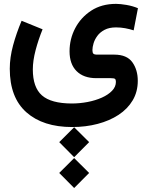

<svg xmlns="http://www.w3.org/2000/svg" viewBox="-20 -410 761 988"><path d="M284.8 480 361.6 557.5 438.7 480 361.6 403.4ZM284.8 321.4 361.6 398.9 438.7 321.4 361.6 244.8ZM199.1 -259.2 91.2 -303.1Q64.3 -239.4 47.3 -176.7Q30.3 -114 30.3 -56.2Q30.3 92 115.7 167.8Q201.2 243.7 351.1 243.7Q421.4 243.7 482.6 227.5Q543.8 211.4 590.3 180.9Q636.8 150.3 662.9 106.2Q689 62.2 689 5.9Q689 -50.6 661.1 -89.6Q633.2 -128.7 568.4 -128.9H480.5Q464.9 -128.9 460.3 -134Q455.6 -139.1 455.6 -152.3Q455.6 -167.1 461.4 -186.9Q467.2 -206.6 480.9 -225.3Q494.5 -244 518.2 -256.5Q541.8 -269 577.1 -269Q601.3 -269 624 -264.8Q646.8 -260.6 667.8 -253.8L689.8 -367.8Q662.3 -379.3 630.6 -384.7Q598.9 -390.1 577.1 -390.1Q503 -390.1 449.5 -355.3Q396 -320.4 366.9 -264.8Q337.9 -209.2 337.9 -146Q337.9 -80.2 374.1 -44Q410.4 -7.8 475.6 -7.8H549.8Q567.5 -7.8 571.9 -3.9Q576.4 0 576.4 11.3Q576.4 36.5 556.7 57Q537.1 77.5 504.2 92.3Q471.3 107 430.9 114.8Q390.4 122.6 348.6 122.6Q242.8 122.1 195.8 80.8Q148.9 39.6 148.9 -52.7Q148.9 -97.5 163.2 -151.9Q177.5 -206.2 199.1 -259.2Z"/></svg>

Font: Vazir Variable Regular
Style: Regular
Weight: 400
Designer: Saber Rastikerdar
Foundry: Saber Rastikerdar
Version: Version 30.1.0